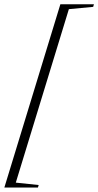

<svg xmlns="http://www.w3.org/2000/svg" viewBox="-33 -752 451 881"><path d="M-13 108.5 244 -732.5H398L394.5 -720.5L283 -710L39.5 86L144.5 97L141 108.5Z"/></svg>

Font: Newsreader 72pt Light
Style: Italic
Weight: 300
Italic angle: -17°
Designer: Hugues Gentile
Foundry: Production Type
Version: Version 1.003; ttfautohint (v1.8.3)